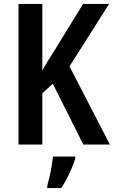

<svg xmlns="http://www.w3.org/2000/svg" viewBox="-20 -734 578 975"><path d="M538 0H403L248 -309L195 -260V0H74V-714H195V-375Q205 -396 221.5 -422Q238 -448 258 -480L402 -714H534L333 -397ZM362 71Q351 107 332 147.5Q313 188 291 221H220V209Q225 191 231.5 164Q238 137 242.5 109Q247 81 249 61H362Z"/></svg>

Font: Noto Sans Hebrew Condensed SemiBold
Style: Regular
Weight: 600
Width: 3
Designer: Monotype Design Team
Foundry: Monotype Imaging Inc.
Version: Version 2.004; ttfautohint (v1.8.4.7-5d5b)